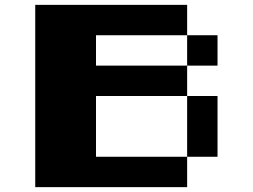

<svg xmlns="http://www.w3.org/2000/svg" viewBox="-20 -895 1040 790"><path d="M375 -750V-625H875V-750ZM375 -500V-250H875V-500ZM125 -125V-875H750V-125Z"/></svg>

Font: Picon
Style: Regular
Weight: 400
Designer: yne
Foundry: yne
Version: Version 21.02.27; git-deadbeef-release